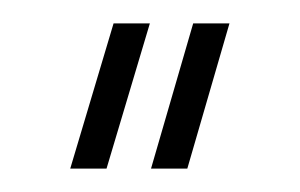

<svg xmlns="http://www.w3.org/2000/svg" viewBox="-20 -102 256 164"><path d="M40 42 77 -82H108L71 42ZM109 42 145 -82H176L140 42Z"/></svg>

Font: Zen Tokyo Zoo
Style: Regular
Weight: 400
Designer: Yoshimichi Ohira
Foundry: A-1 Corp ZenFonts
Version: Version 1.002; ttfautohint (v1.8.3)